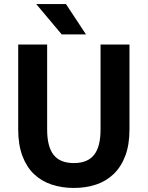

<svg xmlns="http://www.w3.org/2000/svg" viewBox="-20 -920 730 949"><path d="M345 9Q285 9 234.5 -8Q184 -25 147.5 -60Q111 -95 90.5 -150Q70 -205 70 -280V-700H213V-280Q213 -195 245 -154.5Q277 -114 345 -114Q413 -114 445 -154.5Q477 -195 477 -280V-700H620V-281Q620 -205 599.5 -150.5Q579 -96 542.5 -60.5Q506 -25 455.5 -8Q405 9 345 9ZM159 -900H306L405 -750H285Z"/></svg>

Font: 
Style: 㨦
Weight: 700
Designer: A.Korolkova, Vitaly Kuzmin
Foundry: ParaType Ltd
Version: Version 2.000